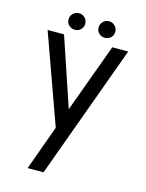

<svg xmlns="http://www.w3.org/2000/svg" viewBox="-130 -710 791 1039"><g transform="rotate(15 266.0 -191.0)"><path d="M402.5 -500H491.5L218 250H129L219.5 0L40 -500H132L261.5 -115.5ZM182 -539Q162 -539 148.2 -552Q134.5 -565 134.5 -584.5Q134.5 -604 148.2 -617.8Q162 -631.5 182 -631.5Q201 -631.5 214.5 -617.8Q228 -604 228 -584.5Q228 -565 214.5 -552Q201 -539 182 -539ZM350 -539Q330 -539 316.5 -552Q303 -565 303 -584.5Q303 -604 316.5 -617.8Q330 -631.5 350 -631.5Q369 -631.5 382.8 -617.8Q396.5 -604 396.5 -584.5Q396.5 -565 382.8 -552Q369 -539 350 -539Z"/></g></svg>

Font: Urbanist Medium
Style: Regular
Weight: 500
Designer: Corey Hu
Foundry: Corey Hu
Version: Version 1.321; ttfautohint (v1.8.4.7-5d5b)